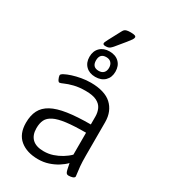

<svg xmlns="http://www.w3.org/2000/svg" viewBox="-216 -998 977 1107"><g transform="rotate(30 272.5 -444.5)"><path d="M221 6Q146 6 101 -31Q56 -68 56 -142Q56 -191 73.5 -225Q91 -259 129.5 -280Q168 -301 231 -310.5Q294 -320 385 -320V-373Q385 -400 374.5 -423Q364 -446 337.5 -459.5Q311 -473 263 -473Q219 -473 186 -464.5Q153 -456 133.5 -447Q114 -438 107 -438Q104 -438 100.5 -441.5Q97 -445 94 -451.5Q91 -458 89 -464.5Q87 -471 87 -476Q87 -483 103.5 -492Q120 -501 146.5 -509.5Q173 -518 204 -523.5Q235 -529 266 -529Q311 -529 346 -518.5Q381 -508 403.5 -487.5Q426 -467 438 -438Q450 -409 450 -372V-150Q450 -108 452.5 -80.5Q455 -53 457.5 -38Q460 -23 460 -17Q460 -13 456.5 -9.5Q453 -6 447 -4Q441 -2 434 -1Q427 0 420 0Q412 0 407 -5Q402 -10 398.5 -25Q395 -40 390 -66Q373 -48 347 -31.5Q321 -15 289 -4.5Q257 6 221 6ZM226 -50Q258 -50 286.5 -59.5Q315 -69 340.5 -84.5Q366 -100 385 -119V-265Q306 -265 255 -258.5Q204 -252 175 -237.5Q146 -223 135 -200.5Q124 -178 124 -145Q124 -99 149.5 -74.5Q175 -50 226 -50ZM269 -570Q230 -570 206.5 -593Q183 -616 183 -654Q183 -693 206.5 -716Q230 -739 269 -739Q309 -739 332.5 -716Q356 -693 356 -654Q356 -616 332.5 -593Q309 -570 269 -570ZM269 -610Q290 -610 301.5 -622Q313 -634 313 -655Q313 -676 301.5 -688.5Q290 -701 269 -701Q226 -701 226 -655Q226 -610 269 -610ZM231 -753Q223 -753 219 -755.5Q215 -758 215 -763Q215 -768 218.5 -774.5Q222 -781 227 -792L268 -869Q273 -879 278 -884.5Q283 -890 293 -892.5Q303 -895 319 -895Q337 -895 346 -892Q355 -889 355 -882Q355 -875 348 -864.5Q341 -854 327 -837L276 -775Q268 -766 261.5 -761Q255 -756 248 -754.5Q241 -753 231 -753Z"/></g></svg>

Font: Asap Light
Style: Regular
Weight: 300
Designer: Pablo Cosgaya
Foundry: Omnibus-Type
Version: Version 3.001